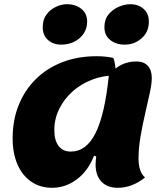

<svg xmlns="http://www.w3.org/2000/svg" viewBox="-20 -867 786 912"><path d="M227 25Q171 25 128.5 -4Q86 -33 63 -86Q40 -139 40 -210Q40 -297 69 -368.5Q98 -440 151 -492Q204 -544 277 -572Q350 -600 439 -600Q481 -600 518 -592Q524 -579 527 -557Q530 -535 530 -509Q470 -509 417 -488.5Q364 -468 324 -432Q284 -396 261 -349Q238 -302 238 -249Q238 -200 258.5 -173.5Q279 -147 316 -147Q390 -147 434 -235Q478 -323 497 -509Q524 -543 556 -559Q588 -575 628 -575Q663 -575 682 -554.5Q701 -534 701 -496Q701 -470 691.5 -425.5Q682 -381 669.5 -327.5Q657 -274 647.5 -218.5Q638 -163 638 -115Q638 -50 669 -24Q639 0 606.5 12.5Q574 25 540 25Q489 25 461.5 -4.5Q434 -34 434 -87Q434 -95 435 -104Q436 -113 437 -123L427 -128Q399 -56 345.5 -15.5Q292 25 227 25ZM573 -655Q531 -655 503.5 -677Q476 -699 476 -738Q476 -775 496 -799Q516 -823 544.5 -835Q573 -847 599 -847Q637 -847 662 -825Q687 -803 687 -764Q687 -715 652.5 -685Q618 -655 573 -655ZM271 -655Q233 -655 208 -677Q183 -699 183 -738Q183 -775 201.5 -799Q220 -823 246.5 -835Q273 -847 297 -847Q339 -847 366.5 -825Q394 -803 394 -764Q394 -732 377 -707Q360 -682 332 -668.5Q304 -655 271 -655Z"/></svg>

Font: Lemonada
Style: Regular
Weight: 400
Designer: Mohamed Gaber (Arabic), Eduardo Tunni (Latin)
Foundry: Kief Type Foundry
Version: Version 4.005